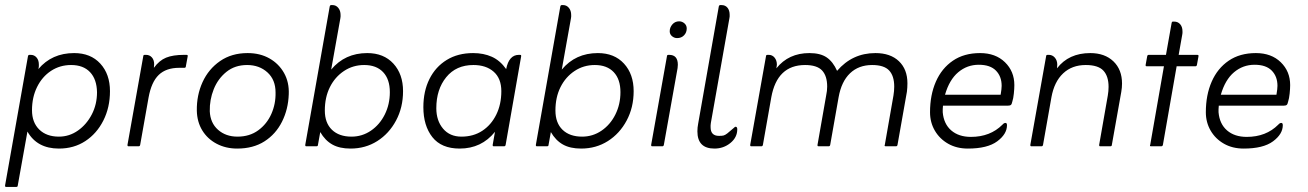

<svg xmlns="http://www.w3.org/2000/svg" viewBox="-34 -576 5149 756"><path d="M74 -58 36 154Q36 160 30 160H-10Q-14 160 -14 156V154L76 -354Q77 -360 82 -360H87Q101 -360 110 -349.5Q119 -339 119 -322Q119 -318 119 -315Q119 -312 118 -308L117 -304Q170 -367 258 -367Q323 -367 361 -325.5Q399 -284 399 -217Q399 -153 373 -101.5Q347 -50 302 -20.5Q257 9 198 9Q112 9 74 -58ZM198 -38Q239 -38 273 -62Q307 -86 327.5 -125.5Q348 -165 348 -213Q347 -264 320.5 -292Q294 -320 246 -320Q202 -320 167 -297Q132 -274 112 -233.5Q92 -193 92 -142Q92 -94 120.5 -66Q149 -38 198 -38Z M572 -309Q593 -338 620 -349Q647 -360 691 -360H701Q705 -360 705 -357V-354L698 -316Q698 -309 692 -309H672Q620 -309 591 -281Q562 -253 551 -192L518 -6Q517 0 512 0H472Q468 0 468 -4V-6L530 -354Q530 -360 536 -360H541Q555 -360 564 -350Q573 -340 573 -323Q573 -322 572.5 -318Q572 -314 572 -309Z M900 9Q855 9 819 -10Q783 -29 762.5 -62.5Q742 -96 741 -140Q740 -201 763.5 -252.5Q787 -304 832.5 -335.5Q878 -367 941 -367Q990 -367 1027 -346Q1064 -325 1084.5 -288.5Q1105 -252 1103 -205Q1101 -146 1076.5 -97Q1052 -48 1007.5 -19.5Q963 9 900 9ZM901 -38Q949 -38 983 -63Q1017 -88 1034.5 -127.5Q1052 -167 1051 -212Q1051 -262 1019 -291Q987 -320 939 -320Q891 -320 857.5 -293Q824 -266 807.5 -224.5Q791 -183 792 -138Q794 -92 824.5 -65Q855 -38 901 -38Z M1227 -56 1218 -6Q1218 0 1212 0H1172Q1168 0 1168 -4V-6L1264 -549Q1265 -556 1270 -556H1275Q1289 -556 1298 -545Q1307 -534 1307 -517Q1307 -514 1307 -510.5Q1307 -507 1306 -503L1270 -302Q1324 -367 1412 -367Q1477 -367 1515 -325.5Q1553 -284 1553 -217Q1553 -153 1525.5 -101.5Q1498 -50 1451.5 -20.5Q1405 9 1346 9Q1303 9 1274.5 -7Q1246 -23 1227 -56ZM1350 -38Q1392 -38 1426.5 -61.5Q1461 -85 1481 -125Q1501 -165 1501 -213Q1501 -264 1474.5 -292Q1448 -320 1400 -320Q1356 -320 1320.5 -296.5Q1285 -273 1265 -233Q1245 -193 1245 -141Q1245 -92 1273 -65Q1301 -38 1350 -38Z M1915 -57Q1862 9 1776 9Q1704 9 1668.5 -36Q1633 -81 1633 -154Q1633 -217 1657 -265Q1681 -313 1725 -340Q1769 -367 1829 -367Q1870 -367 1902.5 -352.5Q1935 -338 1959 -304Q1970 -360 2009 -360H2014Q2018 -360 2018 -357V-354L1957 -6Q1956 0 1951 0H1910Q1906 0 1906 -4V-6ZM1783 -38Q1830 -38 1865 -61Q1900 -84 1920 -124.5Q1940 -165 1940 -217Q1940 -267 1910 -293.5Q1880 -320 1830 -320Q1762 -320 1723 -272Q1684 -224 1684 -150Q1684 -101 1710.5 -69.5Q1737 -38 1783 -38Z M2135 -56 2126 -6Q2126 0 2120 0H2080Q2076 0 2076 -4V-6L2172 -549Q2173 -556 2178 -556H2183Q2197 -556 2206 -545Q2215 -534 2215 -517Q2215 -514 2215 -510.5Q2215 -507 2214 -503L2178 -302Q2232 -367 2320 -367Q2385 -367 2423 -325.5Q2461 -284 2461 -217Q2461 -153 2433.5 -101.5Q2406 -50 2359.5 -20.5Q2313 9 2254 9Q2211 9 2182.5 -7Q2154 -23 2135 -56ZM2258 -38Q2300 -38 2334.5 -61.5Q2369 -85 2389 -125Q2409 -165 2409 -213Q2409 -264 2382.5 -292Q2356 -320 2308 -320Q2264 -320 2228.5 -296.5Q2193 -273 2173 -233Q2153 -193 2153 -141Q2153 -92 2181 -65Q2209 -38 2258 -38Z M2603 -453Q2603 -468 2613.5 -480Q2624 -492 2640 -492Q2652 -492 2661 -484Q2670 -476 2670 -464Q2670 -448 2659.5 -437Q2649 -426 2632 -426Q2621 -426 2612 -433.5Q2603 -441 2603 -453ZM2534 0Q2530 0 2530 -4V-6L2592 -354Q2592 -360 2598 -360H2601Q2635 -360 2635 -321Q2635 -318 2634.5 -315Q2634 -312 2634 -308L2580 -6Q2579 0 2574 0Z M2765 -92Q2764 -88 2764 -82.5Q2764 -77 2764 -75Q2764 -41 2797 -41Q2809 -41 2815 -42.5Q2821 -44 2829.5 -50.5Q2838 -57 2855 -72Q2860 -77 2862 -77Q2869 -77 2869 -67Q2869 -35 2842 -13Q2815 9 2779 9Q2712 9 2712 -59Q2712 -74 2715 -89L2796 -549Q2797 -556 2802 -556H2807Q2822 -556 2830.5 -545.5Q2839 -535 2839 -518Q2839 -514 2839 -511Q2839 -508 2838 -504Z M3023 -307Q3071 -367 3153 -367Q3196 -367 3221 -350Q3246 -333 3262 -297Q3322 -367 3413 -367Q3472 -367 3505.5 -335Q3539 -303 3539 -248Q3539 -240 3538.5 -231.5Q3538 -223 3537 -215L3500 -6Q3499 0 3494 0H3454Q3449 0 3449 -4Q3449 -4 3449.5 -4.5Q3450 -5 3450 -6L3484 -200Q3487 -218 3487 -235Q3487 -277 3467 -298.5Q3447 -320 3400 -320Q3347 -320 3313 -287.5Q3279 -255 3268 -193L3235 -6Q3234 0 3229 0H3189Q3185 0 3185 -3V-6L3219 -200Q3221 -209 3222 -218Q3223 -227 3223 -235Q3223 -277 3203 -298.5Q3183 -320 3136 -320Q3026 -320 3003 -193L2970 -6Q2969 0 2964 0H2924Q2920 0 2920 -4V-6L2982 -354Q2982 -360 2988 -360H2993Q3007 -360 3016 -349Q3025 -338 3025 -321Q3025 -317 3023 -307Z M3679 -160Q3678 -153 3678 -146Q3678 -139 3678 -134Q3682 -88 3711.5 -62.5Q3741 -37 3789 -37Q3865 -37 3913 -85Q3919 -92 3925 -92Q3931 -92 3931 -83Q3931 -48 3892.5 -19.5Q3854 9 3777 9Q3733 9 3699.5 -10Q3666 -29 3647 -61.5Q3628 -94 3628 -134Q3628 -202 3651 -254.5Q3674 -307 3718 -337Q3762 -367 3825 -367Q3886 -367 3923 -331Q3960 -295 3960 -241Q3960 -227 3958 -207.5Q3956 -188 3952 -176Q3950 -166 3946.5 -163Q3943 -160 3935 -160ZM3687 -203H3906Q3910 -226 3910 -238Q3910 -275 3887.5 -298Q3865 -321 3820 -321Q3774 -321 3739 -291.5Q3704 -262 3687 -203Z M4128 -307Q4174 -367 4259 -367Q4316 -367 4350 -334.5Q4384 -302 4384 -247Q4384 -231 4381 -214L4344 -6Q4344 0 4338 0H4298Q4294 0 4294 -4V-6L4328 -200Q4331 -217 4331 -234Q4331 -276 4310.5 -298Q4290 -320 4241 -320Q4187 -320 4152 -287Q4117 -254 4106 -193L4073 -6Q4072 0 4067 0H4027Q4023 0 4023 -4V-6L4085 -354Q4085 -360 4091 -360H4096Q4110 -360 4119.5 -349Q4129 -338 4129 -321Q4129 -319 4128.5 -315.5Q4128 -312 4128 -307Z M4549 -315H4481Q4477 -315 4477 -318V-321L4483 -354Q4484 -360 4489 -360H4557L4579 -484Q4580 -491 4584 -491H4589Q4604 -491 4613 -480.5Q4622 -470 4622 -453Q4622 -449 4622 -446Q4622 -443 4621 -439L4607 -360H4681Q4685 -360 4685 -357V-354L4679 -321Q4678 -315 4673 -315H4599L4545 -6Q4544 0 4538 0H4498Q4494 0 4494 -2Q4494 -5 4495 -6Z M4765 -160Q4764 -153 4764 -146Q4764 -139 4764 -134Q4768 -88 4797.5 -62.5Q4827 -37 4875 -37Q4951 -37 4999 -85Q5005 -92 5011 -92Q5017 -92 5017 -83Q5017 -48 4978.5 -19.5Q4940 9 4863 9Q4819 9 4785.5 -10Q4752 -29 4733 -61.5Q4714 -94 4714 -134Q4714 -202 4737 -254.5Q4760 -307 4804 -337Q4848 -367 4911 -367Q4972 -367 5009 -331Q5046 -295 5046 -241Q5046 -227 5044 -207.5Q5042 -188 5038 -176Q5036 -166 5032.5 -163Q5029 -160 5021 -160ZM4773 -203H4992Q4996 -226 4996 -238Q4996 -275 4973.5 -298Q4951 -321 4906 -321Q4860 -321 4825 -291.5Q4790 -262 4773 -203Z"/></svg>

Font: Zain Light
Style: Italic
Weight: 300
Italic angle: -10°
Designer: Zain,Boutros
Foundry: Mobile Telecommunications Company (Zain), 2024
Version: Version 1.51; ttfautohint (v1.8.4)